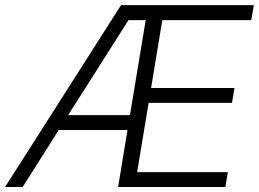

<svg xmlns="http://www.w3.org/2000/svg" viewBox="-53 -748 1035 768"><path d="M-32.7 0 431.2 -727.5H962.4L952.1 -667.5H596.2L551.3 -396H884.8L875 -336.4H541.5L495.6 -59.6H858.4L848.6 0H419.4L457 -228H182.1L37.6 0ZM219.7 -287.6H466.8L529.8 -667.5H460.9Z"/></svg>

Font: Inter Display Light
Style: Italic
Weight: 300
Italic angle: -9.39999°
Designer: Rasmus Andersson
Foundry: rsms
Version: Version 4.000;git-a52131595